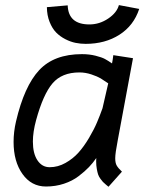

<svg xmlns="http://www.w3.org/2000/svg" viewBox="-20 -713 558 738"><path d="M323.7 -619.1Q362.3 -619.1 395.8 -641.6Q429.2 -664.1 437 -693.4L515.1 -678.7Q494.1 -614.7 439.2 -579.6Q384.3 -544.4 309.1 -544.4Q289.6 -544.4 270.3 -548.3Q251 -552.2 231 -562.5Q210.9 -572.8 195.8 -588.1Q180.7 -603.5 170.7 -628.7Q160.6 -653.8 160.2 -685.5L240.2 -692.4Q242.7 -619.1 323.7 -619.1ZM118.7 -251Q106.4 -205.6 106.4 -168.9Q106.4 -123 124 -96.7Q141.6 -70.3 170.9 -70.3Q202.6 -70.3 231.7 -86.7Q260.7 -103 281.7 -126.5Q302.7 -149.9 322 -182.6Q341.3 -215.3 352.5 -241.7Q363.8 -268.1 374 -296.9L396 -392.6Q378.4 -404.8 366.7 -411.9Q355 -418.9 331.8 -426.8Q308.6 -434.6 285.2 -434.6Q217.8 -434.6 181.9 -392.6Q146 -350.6 118.7 -251ZM491.2 -489.3 432.6 -173.8Q422.9 -124 422.9 -104.5Q422.9 -86.9 428.5 -76.9Q434.1 -66.9 448.7 -53.2L397 4.9Q395 3.4 386.7 -3.7Q378.4 -10.7 375.5 -13.9Q372.6 -17.1 366.2 -25.6Q359.9 -34.2 357.2 -42.2Q354.5 -50.3 352.1 -63.7Q349.6 -77.1 349.6 -93.3Q349.6 -101.1 350.1 -105.5Q337.4 -86.9 321.8 -70.6Q306.2 -54.2 282.2 -35.9Q258.3 -17.6 225.8 -6.8Q193.4 3.9 156.7 3.9Q100.6 3.9 66.4 -44.2Q32.2 -92.3 32.2 -167.5Q32.2 -206.1 41.5 -246.1Q73.2 -381.8 130.6 -443.4Q188 -504.9 294.9 -504.9Q323.2 -504.9 347.4 -498.8Q371.6 -492.7 383.3 -486.3Q395 -480 410.6 -469.2Q413.6 -483.9 415.5 -501Z"/></svg>

Font: Fantasque Sans Mono
Style: Italic
Weight: 400
Italic angle: -11°
Monospace: yes
Designer: Jany Belluz
Version: Version 1.8.0 ; ttfautohint (v1.8.2)